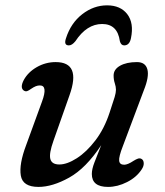

<svg xmlns="http://www.w3.org/2000/svg" viewBox="-20 -706 633 736"><path d="M523 -96.5Q530.5 -92 531 -80.5Q531.5 -69 523 -56.5Q503.5 -26.5 467 -8Q430.5 10.5 394 10.5Q332 10.5 332 -39Q332 -57.5 341.8 -82.8Q351.5 -108 368 -149.5Q309.5 -61 245.2 -25.2Q181 10.5 127.5 10.5Q67 10.5 59.8 -33Q52.5 -76.5 80.5 -150.5L141 -316.5Q164 -378.5 133 -378.5Q125 -378.5 117.2 -375.5Q109.5 -372.5 98.5 -365Q90.5 -359 84.2 -356.8Q78 -354.5 71 -359Q56 -370 71 -399Q87.5 -429.5 121.2 -448.8Q155 -468 193.5 -468Q292 -468 246.5 -341L185 -166.5Q167.5 -117.5 173 -96.5Q178.5 -75.5 207.5 -75.5Q237 -75.5 274.5 -99.5Q312 -123.5 346 -168.2Q380 -213 400 -274Q414.5 -317 419.5 -334Q424.5 -351 424.5 -362Q424.5 -373.5 420 -387Q415.5 -400.5 415.5 -416.5Q415.5 -440 440.2 -454Q465 -468 505 -468Q537.5 -468 545 -440Q552.5 -412 531 -359L451 -146Q435 -105 436.8 -89.8Q438.5 -74.5 456 -74.5Q469.5 -74.5 492 -89.5Q501.5 -95.5 509 -98Q516.5 -100.5 523 -96.5ZM371.5 -614Q312.5 -614 269 -548Q256 -532 244 -532Q223.5 -532 233 -559.5Q251.5 -617.5 295.2 -651.5Q339 -685.5 390.5 -685.5Q442 -685.5 468 -651.5Q494 -617.5 482 -559.5Q476.5 -532 456 -532Q444 -532 439.5 -548Q430.5 -614 371.5 -614Z"/></svg>

Font: Fraunces 9pt SuperSoft
Style: Italic
Weight: 400
Italic angle: -16°
Version: Version 1.000;[b76b70a41]